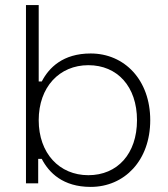

<svg xmlns="http://www.w3.org/2000/svg" viewBox="-20 -720 660 754"><path d="M82 -700V0H130V-96H144C172 -42 227 14 336 14C469 14 570 -90 570 -248C570 -406 469 -510 336 -510C227 -510 172 -454 144 -400H132V-700ZM327 -464C441 -464 518 -380 518 -248C518 -116 441 -32 327 -32C213 -32 132 -118 132 -248C132 -378 213 -464 327 -464Z"/></svg>

Font: Space Text Light
Style: Regular
Weight: 300
Designer: Florian Karsten (Space Text), Colophon Foundry (Space Mono)
Foundry: Florian Karsten
Version: Version 1.003;PS 001.003;hotconv 1.0.88;makeotf.lib2.5.64775